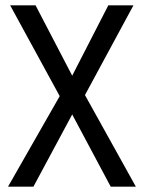

<svg xmlns="http://www.w3.org/2000/svg" viewBox="-20 -714 540 718"><path d="M298 -358 488 -16H394L250 -286L105 -16H10L203 -354V-355L18 -694H113L250 -431L385 -694H479L298 -359Z"/></svg>

Font: D2Coding ligature
Style: Regular
Weight: 400
Monospace: yes
Designer: Yong-Rak Park; Jeong-Hwan Yoon; Sang-Min Lee;
Foundry: NHN Corporation
Version: Version 1.3.2; Build 20180524